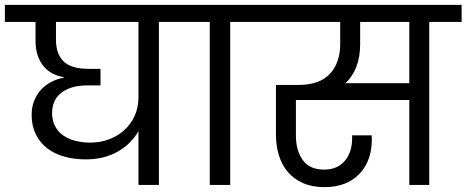

<svg xmlns="http://www.w3.org/2000/svg" viewBox="-47 -760 1917 789"><path d="M324 -174Q365 -174 401 -187.5Q437 -201 464 -225.5Q491 -250 506.5 -284.5Q522 -319 522 -360V-670H183V-597Q183 -539 214 -508Q245 -477 319 -477H366V-409H313Q274 -409 246.5 -400Q219 -391 201.5 -376Q184 -361 175.5 -340.5Q167 -320 167 -296Q167 -265 179 -242Q191 -219 212 -204Q233 -189 262 -181.5Q291 -174 324 -174ZM-27 -740H737V-670H606V0H522V-221Q491 -167 435 -136Q379 -105 306 -105Q258 -105 217 -116.5Q176 -128 146.5 -151Q117 -174 100 -208.5Q83 -243 83 -288Q83 -321 94 -347.5Q105 -374 123 -393Q141 -412 165 -424Q189 -436 215 -441V-443Q191 -447 170 -457.5Q149 -468 133.5 -486Q118 -504 108.5 -530.5Q99 -557 99 -593V-670H-27Z M815 -670H683V-740H1030V-670H899V0H815Z M1433 -579Q1433 -525 1417 -484.5Q1401 -444 1372 -418H1635V-670H1433ZM977 -740H1850V-670H1717V0H1635V-349H1169V-203Q1169 -142 1197 -102.5Q1225 -63 1285 -63Q1339 -63 1369.5 -98.5Q1400 -134 1400 -192V-204H1480Q1481 -199 1481 -194.5Q1481 -190 1481 -188Q1481 -98 1429 -44.5Q1377 9 1286 9Q1236 9 1198.5 -7.5Q1161 -24 1136.5 -52.5Q1112 -81 1099.5 -120.5Q1087 -160 1087 -207V-411H1179Q1266 -411 1308.5 -456.5Q1351 -502 1351 -579V-670H977Z"/></svg>

Font: Poppins
Style: Regular
Weight: 400
Designer: Ninad Kale (Devanagari), Jonny Pinhorn (Latin)
Foundry: Indian Type Foundry
Version: Version 3.002 2017